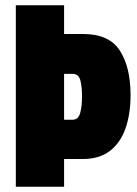

<svg xmlns="http://www.w3.org/2000/svg" viewBox="-20 -708 520 728"><path d="M40 0V-688H223V-579H296Q394 -579 434.5 -516Q475 -453 475 -348Q475 -276 456 -221.5Q437 -167 397 -136Q357 -105 293 -105H223V0ZM223 -254H255Q277 -254 284 -279.5Q291 -305 291 -342Q291 -380 284.5 -404Q278 -428 255 -428H223Z"/></svg>

Font: Archivo ExtraCondensed Black
Style: Regular
Weight: 900
Width: 2
Designer: Hector Gatti
Foundry: Omnibus-Type
Version: Version 2.001; ttfautohint (v1.8.3)